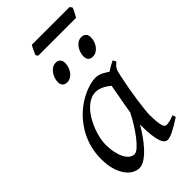

<svg xmlns="http://www.w3.org/2000/svg" viewBox="-250 -871 962 962"><g transform="rotate(-45 231.0 -389.5)"><path d="M294.4 -210.4Q297.9 -232.4 302 -256.1Q306.2 -279.8 310.3 -301.8Q314.5 -323.7 317.6 -342Q320.8 -360.4 322.8 -371.1Q315.4 -377 306.6 -383.1Q297.9 -389.2 287.8 -394.3Q277.8 -399.4 266.8 -402.6Q255.9 -405.8 244.1 -405.8Q221.7 -405.8 201.9 -394.8Q182.1 -383.8 165.3 -365.7Q148.4 -347.7 135 -324.5Q121.6 -301.3 112.3 -276.6Q103 -252 97.9 -228Q92.8 -204.1 92.8 -185.1Q92.8 -153.3 98.1 -127.9Q103.5 -102.5 112.8 -84.5Q122.1 -66.4 134.8 -56.6Q147.5 -46.9 162.1 -46.9Q173.8 -46.9 190.7 -61.8Q207.5 -76.7 225.8 -100.3Q244.1 -124 262.2 -153.1Q280.3 -182.1 294.4 -210.4ZM439.9 -33.2Q397.5 -5.4 371.3 7.3Q345.2 20 331.1 20Q322.3 20 314.2 13.9Q306.2 7.8 299.8 -9Q293.5 -25.9 289.8 -55.7Q286.1 -85.4 286.1 -132.8Q273.4 -110.4 255.1 -83.7Q236.8 -57.1 215.8 -33.9Q194.8 -10.7 172.6 4.6Q150.4 20 129.9 20Q113.8 20 95.5 10.7Q77.1 1.5 61.8 -18.8Q46.4 -39.1 36.1 -71Q25.9 -103 25.9 -148.9Q25.9 -187.5 34.9 -224.4Q43.9 -261.2 62 -294.9Q80.1 -328.6 106.2 -358.2Q132.3 -387.7 167 -411.1Q180.2 -419.9 196 -428.2Q211.9 -436.5 228.8 -442.9Q245.6 -449.2 262.2 -453.1Q278.8 -457 293.9 -457Q304.2 -457 314 -454.3Q323.7 -451.7 332.8 -447.3Q341.8 -442.9 350.1 -437.7Q358.4 -432.6 365.7 -427.7Q377 -436 389.6 -443.1Q402.3 -450.2 416 -457L425.8 -439.9Q417.5 -433.1 412.1 -427.7Q406.7 -422.4 402.6 -415.3Q398.4 -408.2 395.5 -397.9Q392.6 -387.7 389.2 -371.1Q381.8 -335.9 375.2 -299.1Q368.7 -262.2 364 -229.5Q359.4 -196.8 356.7 -171.9Q354 -147 354 -136.2Q354 -108.4 355.7 -89.4Q357.4 -70.3 360.4 -58.8Q363.3 -47.4 367.7 -42.2Q372.1 -37.1 377.9 -37.1Q387.7 -37.1 401.1 -39.8Q414.6 -42.5 434.1 -50.8ZM239.3 -616.2Q239.3 -602.5 234.9 -589.1Q230.5 -575.7 222.7 -564.7Q214.8 -553.7 203.4 -546.9Q191.9 -540 178.2 -540Q162.6 -540 153.8 -548.8Q145 -557.6 145 -574.2Q145 -587.4 149.7 -600.8Q154.3 -614.3 162.4 -625.5Q170.4 -636.7 181.9 -643.8Q193.4 -650.9 207 -650.9Q222.2 -650.9 230.7 -641.8Q239.3 -632.8 239.3 -616.2ZM421.4 -616.2Q421.4 -602.5 417 -589.1Q412.6 -575.7 404.5 -564.7Q396.5 -553.7 385 -546.9Q373.5 -540 359.4 -540Q344.2 -540 335.7 -548.8Q327.1 -557.6 327.1 -574.2Q327.1 -587.4 331.5 -600.8Q335.9 -614.3 343.8 -625.5Q351.6 -636.7 362.8 -643.8Q374 -650.9 388.2 -650.9Q403.3 -650.9 412.4 -641.8Q421.4 -632.8 421.4 -616.2ZM461.9 -786.6Q460.4 -781.2 457.3 -774.4Q454.1 -767.6 450.4 -760.7Q446.8 -753.9 443.4 -747.6Q439.9 -741.2 437.5 -737.3H169.4L161.6 -749Q163.6 -753.9 166.5 -760.5Q169.4 -767.1 172.6 -773.9Q175.8 -780.8 179.2 -787.4Q182.6 -793.9 185.5 -798.8H452.6Z"/></g></svg>

Font: Gentium Plus Am
Style: Italic
Weight: 400
Italic angle: -8°
Designer: J. Victor Gaultney, Annie Olsen, Iska Routamaa, Becca Hirsbrunner
Foundry: SIL International
Version: Version 5.000